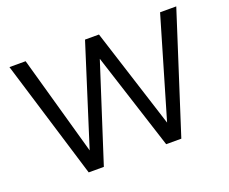

<svg xmlns="http://www.w3.org/2000/svg" viewBox="-112 -860 1249 1048"><g transform="rotate(-20 512.0 -336.0)"><path d="M997 -680 776 8H688L507 -554L326 8H238L28 -680H122L284 -103L467 -680H548L733 -101L903 -680Z"/></g></svg>

Font: Martel Sans
Style: Regular
Weight: 400
Designer: Dan Reynolds and Mathieu Réguer
Foundry: Dan Reynolds and Mathieu Réguer
Version: Version 1.002; ttfautohint (v1.1) -l 5 -r 5 -G 72 -x 0 -D la